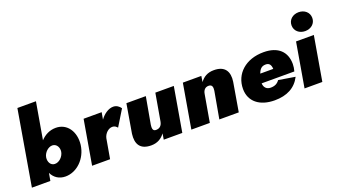

<svg xmlns="http://www.w3.org/2000/svg" viewBox="-66 -1323 3293 1876"><g transform="rotate(-20 1581.0 -384.5)"><path d="M611 -230C627 -363 556 -470 438 -470C375 -470 321 -442 280 -398L346 -780H153L20 0H212L226 -79C251 -26 299 10 368 10C486 10 593 -92 611 -230ZM409 -231C401 -185 357 -139 310 -141C268 -142 245 -185 252 -230C260 -278 305 -321 349 -320C394 -318 416 -273 409 -231Z M1012 -263 1113 -428C1097 -452 1070 -472 1036 -472C987 -472 936 -437 900 -387L913 -460H725L646 0H833L869 -206C880 -253 921 -291 962 -290C985 -290 1000 -277 1012 -263Z M1322 -180 1372 -460H1170L1119 -160C1106 -58 1142 11 1259 11C1325 11 1370 -19 1401 -62L1391 0H1584L1663 -460H1471L1422 -178C1414 -133 1388 -115 1353 -115C1317 -115 1318 -149 1322 -180Z M2019 -280 1969 0H2171L2222 -300C2237 -401 2198 -472 2081 -471C2015 -471 1970 -442 1940 -399L1949 -460H1757L1678 0H1870L1919 -281C1925 -322 1947 -345 1982 -345C2023 -345 2023 -311 2019 -280Z M2543 10C2671 10 2762 -38 2812 -137L2640 -165C2619 -135 2591 -120 2548 -120C2506 -120 2480 -146 2478 -190H2818C2825 -214 2829 -241 2829 -264C2829 -389 2752 -470 2598 -470C2412 -470 2288 -357 2288 -200C2288 -70 2387 10 2543 10ZM2578 -350C2615 -350 2631 -326 2633 -284H2498C2515 -330 2537 -350 2578 -350Z M2946 -622C2946 -563 2994 -524 3054 -524C3114 -524 3162 -563 3162 -622C3162 -681 3114 -720 3054 -720C2994 -720 2946 -681 2946 -622ZM2934 -460 2855 0H3040L3119 -460Z"/></g></svg>

Font: Jost* Black
Style: Italic
Weight: 900
Italic angle: -10°
Version: Version 3.7